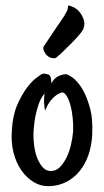

<svg xmlns="http://www.w3.org/2000/svg" viewBox="-20 -637 362 668"><path d="M300.8 -168Q298.8 -129.9 287.6 -97.7Q276.4 -65.4 256.8 -41.5Q237.3 -17.6 210.4 -3.9Q183.6 9.8 151.4 10.7Q123 11.7 98.1 -2.9Q73.2 -17.6 54.7 -43.9Q36.1 -70.3 26.9 -106.9Q17.6 -143.6 21.5 -186.5Q24.4 -236.3 40 -272Q55.7 -307.6 73.2 -331.1Q90.8 -354.5 106 -365.7Q121.1 -377 125 -378.9Q131.8 -381.8 137.7 -380.4Q143.6 -378.9 150.4 -377Q152.3 -376 154.3 -372.1Q158.2 -365.2 159.2 -346.7Q164.1 -357.4 171.9 -364.3Q179.7 -371.1 187.5 -374Q197.3 -377.9 207 -378.9Q213.9 -379.9 231 -368.2Q248 -356.4 264.2 -331.1Q280.3 -305.7 292 -265.1Q303.7 -224.6 300.8 -168ZM234.4 -179.7Q235.4 -203.1 232.9 -227.1Q230.5 -251 225.1 -271Q219.7 -291 211.9 -303.2Q204.1 -315.4 196.3 -315.4Q187.5 -313.5 176.8 -306.6Q168 -300.8 157.2 -288.1Q146.5 -275.4 136.7 -252Q135.7 -254.9 134.8 -262.7Q133.8 -269.5 133.3 -280.8Q132.8 -292 134.8 -311.5Q121.1 -294.9 113.8 -272.5Q106.4 -250 102.5 -229.5Q98.6 -205.1 96.7 -180.7Q95.7 -154.3 99.1 -128.9Q102.5 -103.5 110.8 -84Q119.1 -64.5 130.9 -52.7Q142.6 -41 159.2 -42Q175.8 -43 188.5 -55.7Q201.2 -68.4 210.9 -87.9Q220.7 -107.4 226.6 -131.8Q232.4 -156.2 234.4 -179.7ZM248 -604.5Q260.7 -593.8 269 -574.7Q277.3 -555.7 270.5 -538.1Q267.6 -529.3 253.4 -513.2Q239.3 -497.1 223.1 -481Q207 -464.8 193.4 -452.1Q179.7 -439.5 176.8 -437.5Q171.9 -432.6 160.2 -435.1Q148.4 -437.5 139.6 -448.2Q136.7 -452.1 134.8 -456.1Q132.8 -460 131.3 -464.4Q129.9 -468.8 130.9 -473.6Q155.3 -509.8 169.4 -531.2Q183.6 -552.7 191.4 -563.5L203.1 -581.1Q208 -588.9 212.4 -597.7Q216.8 -606.4 216.8 -617.2Q221.7 -618.2 227.1 -615.7Q232.4 -613.3 237.3 -611.3Q242.2 -607.4 248 -604.5Z"/></svg>

Font: Rancho
Style: Regular
Weight: 400
Designer: Font Diner, Inc
Foundry: Font Diner, Inc
Version: Version 1.000